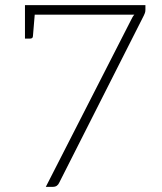

<svg xmlns="http://www.w3.org/2000/svg" viewBox="-20 -726 631 746"><path d="M158 0 489 -648Q492 -654 495 -659.5Q498 -665 502 -669H89Q84 -669 80.5 -672.5Q77 -676 77 -680V-706H545V-688Q545 -681 543 -675.5Q541 -670 539 -666L210 -16Q207 -9 201 -4.5Q195 0 185 0ZM77 -657V-688H96V-657ZM116 -682 108 -586Q108 -581 105 -578.5Q102 -576 97 -576H77V-669Z"/></svg>

Font: Aleo ExtraLight
Style: Regular
Weight: 250
Designer: Alessio Laiso
Foundry: Alessio Laiso
Version: Version 2.001;gftools[0.9.29]